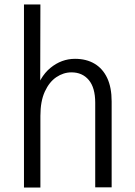

<svg xmlns="http://www.w3.org/2000/svg" viewBox="-20 -845 609 865"><path d="M409 -1V-382Q409 -450 380 -484.5Q351 -519 302 -519Q266 -519 234 -497.5Q202 -476 182 -432.5Q162 -389 162 -323V0H88V-825H162L161 -415H135Q157 -498 207 -539Q257 -580 318 -580Q369 -580 406 -558Q443 -536 463 -493.5Q483 -451 483 -388V-1Z"/></svg>

Font: Yaldevi
Style: Regular
Weight: 400
Designer: Sol Matas, Rajitha Manaperi, Kosala Senevirathne
Foundry: Mooniak
Version: Version 1.100